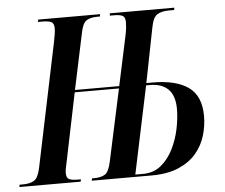

<svg xmlns="http://www.w3.org/2000/svg" viewBox="-72 -772 971 830"><g transform="rotate(-5 413.5 -357.0)"><path d="M-21 0 -19 -10H-4Q26 -10 44 -21Q62 -32 71 -75L183 -613Q187 -632 189 -646Q191 -660 191 -670Q191 -692 179 -698Q167 -704 137 -704H121L123 -714H392L390 -704H379Q348 -704 331 -692.5Q314 -681 306 -638L255 -397H447L493 -612Q497 -631 498.5 -645Q500 -659 500 -669Q500 -691 489 -697.5Q478 -704 452 -704H433L434 -714H714L712 -704H689Q658 -704 639 -692.5Q620 -681 612 -638L565 -400H593Q693 -400 747 -362Q801 -324 801 -236Q801 -194 788.5 -152Q776 -110 747.5 -76Q719 -42 671 -21Q623 0 552 0H293L295 -10H305Q336 -10 352.5 -21.5Q369 -33 378 -76L445 -387H253L191 -86Q184 -58 184 -43Q184 -22 195.5 -16Q207 -10 233 -10H247L245 0ZM517 -10Q563 -10 595 -36.5Q627 -63 647.5 -104Q668 -145 677.5 -191Q687 -237 687 -276Q687 -335 659 -362.5Q631 -390 581 -390H563L483 -10Z"/></g></svg>

Font: Noto Serif Display ExtraCondensed SemiBold
Style: Italic
Weight: 600
Width: 2
Italic angle: -12°
Designer: Monotype Design Team
Foundry: Monotype Imaging Inc.
Version: Version 2.009